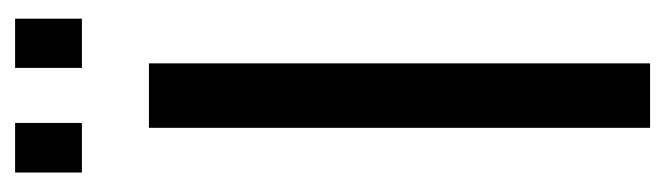

<svg xmlns="http://www.w3.org/2000/svg" viewBox="-344 -566 910 263"><g transform="rotate(-90 111.5 -435.0)"><path d="M67.4 0V-686.5H155.7V0ZM6.2 -778.3V-869.8H74.1V-778.3ZM149.5 -778.3V-869.8H216.9V-778.3Z"/></g></svg>

Font: Archivo SemiBold Condensed
Style: Regular
Weight: 600
Width: 3
Version: Version 2.001